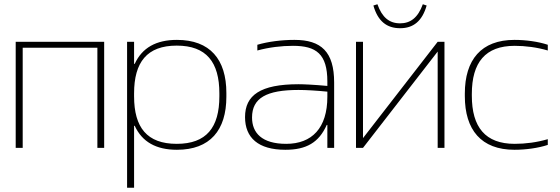

<svg xmlns="http://www.w3.org/2000/svg" viewBox="-20 -697 2638 905"><path d="M54 0H87V-472H439V0H471V-500H54Z M1047 -241V-259C1047 -417 970 -509 814 -509C716 -509 650 -472 615 -396H612V-500H579V188H612V-104H615C650 -28 716 9 814 9C970 9 1047 -83 1047 -241ZM612 -243V-257C612 -404 673 -482 813 -482C953 -482 1014 -404 1014 -257V-243C1014 -96 953 -19 813 -19C673 -19 612 -96 612 -243Z M1368 -509C1308 -509 1244 -501 1193 -486V-459C1248 -474 1307 -481 1361 -481C1470 -481 1523 -443 1523 -313V-292C1458 -298 1410 -300 1387 -300C1207 -300 1135 -248 1135 -145C1135 -48 1197 9 1325 9C1424 9 1483 -25 1520 -108H1523V0H1555V-308C1555 -453 1494 -509 1368 -509ZM1168 -143C1168 -235 1236 -273 1387 -273C1423 -273 1473 -270 1523 -265V-241C1523 -93 1450 -19 1329 -19C1214 -19 1168 -71 1168 -143Z M1658 0H1691L2043 -454V0H2075V-500H2043L1691 -46V-500H1658ZM1740 -671 1759 -677C1781 -615 1815 -587 1866 -587C1914 -587 1950 -613 1973 -677L1991 -671C1970 -597 1928 -564 1866 -564C1803 -564 1761 -597 1740 -671Z M2171 -256V-244C2171 -85 2248 9 2405 9C2458 9 2517 1 2562 -14V-41C2511 -26 2457 -19 2406 -19C2268 -19 2204 -97 2204 -246V-254C2204 -403 2268 -481 2406 -481C2456 -481 2511 -474 2562 -459V-486C2517 -501 2458 -509 2405 -509C2248 -509 2171 -415 2171 -256Z"/></svg>

Font: LT Wave Alt Thin
Style: Regular
Weight: 100
Designer: Daniel Lyons
Version: Version 2.5 (Glyphs App)